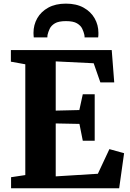

<svg xmlns="http://www.w3.org/2000/svg" viewBox="-20 -1012 698 1032"><path d="M116 -71V-666.5L38.5 -680.5V-743H580.5L594 -569H519.5L483.5 -672L279.5 -682V-417.5L406.5 -420.5L425 -505.5H489V-255.5H425L407 -346L279.5 -348.5V-64L506 -78L568 -210.5L647 -188.5L620.5 0H39.5V-59.5ZM334.5 -992.5Q390.5 -992.5 429.5 -970.8Q468.5 -949 488.8 -913.2Q509 -877.5 509 -835.5Q509 -828.5 508.8 -822.5Q508.5 -816.5 507.5 -811H434.5Q434.5 -813 434.5 -816.8Q434.5 -820.5 433.5 -824.5Q430 -840.5 422 -857.5Q414 -874.5 394 -886.5Q374 -898.5 334.5 -898.5Q295 -898.5 275 -886.5Q255 -874.5 247 -857.2Q239 -840 235.5 -824.5Q235 -820.5 234.8 -816.8Q234.5 -813 234.5 -811H161.5Q161 -816.5 160.5 -822.8Q160 -829 160 -835.5Q160 -878 180.2 -913.8Q200.5 -949.5 239.5 -971Q278.5 -992.5 334.5 -992.5Z"/></svg>

Font: Merriweather 28pt ExtraBold
Style: Regular
Weight: 800
Version: Version 2.100